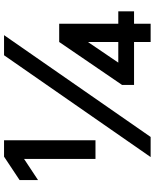

<svg xmlns="http://www.w3.org/2000/svg" viewBox="70 -816 747 926"><g transform="rotate(-90 443.0 -353.5)"><path d="M229 -266H139V-666H223L37 -543V-632L150 -707H229ZM245 0H148L639 -707H736ZM742 -360 575 -114 549 -156H851V-80H496V-138L703 -441H791V0H703V-369Z"/></g></svg>

Font: 42dot Sans ExtraBold
Style: Regular
Weight: 800
Designer: 42dot
Version: Version 1.000